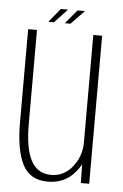

<svg xmlns="http://www.w3.org/2000/svg" viewBox="-51 -725 493 769"><g transform="rotate(5 195.5 -341.0)"><path d="M303 0 301.5 -75.5Q292 -57 276.5 -40Q236 6 170 6Q97.5 6 68.2 -52.8Q39 -111.5 39 -220V-595.5H74.5V-218.5Q74.5 -117.5 100.8 -69.8Q127 -22 181 -22Q233 -22 267 -65Q299.5 -105.5 301 -159V-595H336.5V0ZM183 -632 229.5 -687.5H259.5L205.5 -632ZM117 -632 162.5 -687.5H191.5L139.5 -632Z"/></g></svg>

Font: Anybody ExtraLight
Style: Regular
Weight: 200
Designer: Tyler Finck
Foundry: Etcetera Type Company
Version: Version 1.010; ttfautohint (v1.8.3) -l 8 -r 50 -G 200 -x 14 